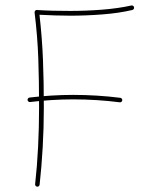

<svg xmlns="http://www.w3.org/2000/svg" viewBox="-20 -682 593 710"><path d="M82 -312Q82.5 -308.6 85.2 -306.4Q87.9 -304.2 91.3 -304.7Q130.9 -309.6 170.9 -312Q210.9 -314.5 251 -314.5Q293.9 -314.5 337.2 -311.8Q380.4 -309.1 422.9 -303.7Q426.3 -303.2 429 -305.4Q431.6 -307.6 432.1 -311Q432.6 -314.5 430.4 -317.1Q428.2 -319.8 424.8 -320.3Q381.8 -325.7 338.1 -328.4Q294.4 -331.1 251 -331.1Q210.4 -331.1 170.2 -328.6Q129.9 -326.2 89.4 -321.3Q85.9 -320.8 83.7 -318.1Q81.5 -315.4 82 -312ZM475.6 -655.3Q475.1 -658.7 471.9 -660.6Q468.8 -662.6 465.3 -661.6Q417 -650.9 357.2 -646.2Q297.4 -641.6 239.7 -641.6Q208.5 -641.6 177.7 -642.3Q147 -643.1 116.7 -645Q113.8 -645.5 111.6 -643.8Q109.4 -642.1 108.6 -639.9Q107.9 -637.7 107.9 -635.7Q118.7 -547.9 121.6 -465.8Q124.5 -383.8 124.5 -284.7Q124.5 -210 120.8 -137.9Q117.2 -65.9 109.9 -1Q109.4 2.4 111.6 5.1Q113.8 7.8 117.2 8.3Q120.6 8.8 123.3 6.6Q126 4.4 126.5 1Q133.8 -64.5 137.9 -137Q142.1 -209.5 142.1 -284.7Q142.1 -380.9 138.9 -461.4Q135.7 -542 126 -627.4Q153.8 -626 182.6 -625Q211.4 -624 239.7 -624Q297.9 -624 358.6 -628.7Q419.4 -633.3 469.2 -645Q472.7 -646 474.6 -648.9Q476.6 -651.9 475.6 -655.3Z"/></svg>

Font: Mikhak VF
Style: Regular
Weight: 100
Designer: Amin Abedi
Version: Version 3.001